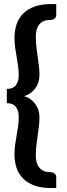

<svg xmlns="http://www.w3.org/2000/svg" viewBox="-20 -794 340 968"><path d="M74.5 -205Q74.5 -235.5 60.2 -254.8Q46 -274 14.5 -274V-345.5Q46 -345.5 60.2 -364.8Q74.5 -384 74.5 -414.5Q74.5 -438 71.2 -461.2Q68 -484.5 63.8 -508Q59.5 -531.5 56.2 -555.2Q53 -579 53 -603.5Q53 -641.5 64 -672.8Q75 -704 97.8 -726.5Q120.5 -749 155 -761.2Q189.5 -773.5 237 -773.5H263.5V-718.5Q263.5 -712 260.8 -707.2Q258 -702.5 253.8 -699.5Q249.5 -696.5 245 -695Q240.5 -693.5 237 -693.5H232.5Q197.5 -693.5 179 -671.8Q160.5 -650 160.5 -611Q160.5 -583.5 163.5 -558.2Q166.5 -533 169.8 -509.2Q173 -485.5 176 -462.5Q179 -439.5 179 -416Q179 -397 173.8 -380Q168.5 -363 158.2 -349Q148 -335 133.8 -324.8Q119.5 -314.5 101.5 -309.5Q119.5 -304 133.8 -293.8Q148 -283.5 158.2 -269.5Q168.5 -255.5 173.8 -238.5Q179 -221.5 179 -203Q179 -179.5 176 -156.5Q173 -133.5 169.8 -109.8Q166.5 -86 163.5 -60.8Q160.5 -35.5 160.5 -8Q160.5 30 179 52Q197.5 74 232.5 74H237Q240.5 74 245 75.5Q249.5 77 253.8 80Q258 83 260.8 88Q263.5 93 263.5 99.5V154H237Q189.5 154 155 141.8Q120.5 129.5 97.8 107.2Q75 85 64 53.8Q53 22.5 53 -15.5Q53 -40 56.2 -63.8Q59.5 -87.5 63.8 -111Q68 -134.5 71.2 -158Q74.5 -181.5 74.5 -205Z"/></svg>

Font: Lato TR
Style: Bold
Weight: 700
Designer: Lukasz Dziedzic
Foundry: tyPoland Lukasz Dziedzic
Version: Version 1.104 2013